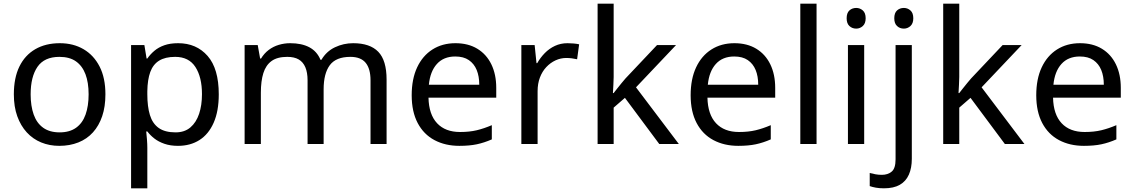

<svg xmlns="http://www.w3.org/2000/svg" viewBox="-20 -780 6142 1040"><path d="M551 -269Q551 -202 533.5 -150.5Q516 -99 483.5 -63Q451 -27 404.5 -8.5Q358 10 301 10Q248 10 203 -8.5Q158 -27 125 -63Q92 -99 73.5 -150.5Q55 -202 55 -269Q55 -358 85 -419.5Q115 -481 171 -513.5Q227 -546 304 -546Q377 -546 432.5 -513.5Q488 -481 519.5 -419.5Q551 -358 551 -269ZM146 -269Q146 -206 162.5 -159.5Q179 -113 214 -88Q249 -63 303 -63Q357 -63 392 -88Q427 -113 443.5 -159.5Q460 -206 460 -269Q460 -333 443 -378Q426 -423 391.5 -447.5Q357 -472 302 -472Q220 -472 183 -418Q146 -364 146 -269Z M945 -546Q1044 -546 1104.5 -477Q1165 -408 1165 -269Q1165 -178 1137.5 -115.5Q1110 -53 1060.5 -21.5Q1011 10 944 10Q903 10 871 -1Q839 -12 816.5 -29.5Q794 -47 778 -68H772Q774 -51 776 -25Q778 1 778 20V240H690V-536H762L774 -463H778Q794 -486 816.5 -505Q839 -524 870.5 -535Q902 -546 945 -546ZM929 -472Q875 -472 842 -451.5Q809 -431 794 -390Q779 -349 778 -286V-269Q778 -203 792 -157Q806 -111 839.5 -87Q873 -63 931 -63Q980 -63 1011.5 -90Q1043 -117 1058.5 -163.5Q1074 -210 1074 -270Q1074 -362 1038.5 -417Q1003 -472 929 -472Z M1893 -546Q1984 -546 2029 -499.5Q2074 -453 2074 -349V0H1987V-345Q1987 -408 1960.5 -440Q1934 -472 1878 -472Q1800 -472 1766.5 -427Q1733 -382 1733 -296V0H1646V-345Q1646 -387 1634 -415.5Q1622 -444 1598 -458Q1574 -472 1536 -472Q1482 -472 1451 -449.5Q1420 -427 1406.5 -384Q1393 -341 1393 -278V0H1305V-536H1376L1389 -463H1394Q1411 -491 1435.5 -509.5Q1460 -528 1490 -537Q1520 -546 1552 -546Q1614 -546 1655.5 -524Q1697 -502 1716 -456H1721Q1748 -502 1794.5 -524Q1841 -546 1893 -546Z M2447 -546Q2516 -546 2565.5 -516Q2615 -486 2641.5 -431.5Q2668 -377 2668 -304V-251H2301Q2303 -160 2347.5 -112.5Q2392 -65 2472 -65Q2523 -65 2562.5 -74.5Q2602 -84 2644 -102V-25Q2603 -7 2563 1.5Q2523 10 2468 10Q2392 10 2333.5 -21Q2275 -52 2242.5 -113.5Q2210 -175 2210 -264Q2210 -352 2239.5 -415Q2269 -478 2322.5 -512Q2376 -546 2447 -546ZM2446 -474Q2383 -474 2346.5 -433.5Q2310 -393 2303 -321H2576Q2576 -367 2562 -401Q2548 -435 2519.5 -454.5Q2491 -474 2446 -474Z M3054 -546Q3069 -546 3086.5 -544.5Q3104 -543 3117 -540L3106 -459Q3093 -462 3077.5 -464Q3062 -466 3048 -466Q3017 -466 2989 -453Q2961 -440 2939 -416.5Q2917 -393 2904.5 -360Q2892 -327 2892 -286V0H2804V-536H2876L2886 -438H2890Q2907 -468 2931 -492.5Q2955 -517 2986 -531.5Q3017 -546 3054 -546Z M3304 -363Q3304 -347 3302.5 -321Q3301 -295 3300 -276H3304Q3310 -284 3322 -299Q3334 -314 3346.5 -329.5Q3359 -345 3368 -355L3539 -536H3642L3425 -307L3657 0H3551L3365 -250L3304 -197V0H3217V-760H3304Z M3958 -546Q4027 -546 4076.5 -516Q4126 -486 4152.5 -431.5Q4179 -377 4179 -304V-251H3812Q3814 -160 3858.5 -112.5Q3903 -65 3983 -65Q4034 -65 4073.5 -74.5Q4113 -84 4155 -102V-25Q4114 -7 4074 1.5Q4034 10 3979 10Q3903 10 3844.5 -21Q3786 -52 3753.5 -113.5Q3721 -175 3721 -264Q3721 -352 3750.5 -415Q3780 -478 3833.5 -512Q3887 -546 3958 -546ZM3957 -474Q3894 -474 3857.5 -433.5Q3821 -393 3814 -321H4087Q4087 -367 4073 -401Q4059 -435 4030.5 -454.5Q4002 -474 3957 -474Z M4403 0H4315V-760H4403Z M4661 -536V0H4573V-536ZM4618 -737Q4638 -737 4653.5 -723.5Q4669 -710 4669 -681Q4669 -653 4653.5 -639Q4638 -625 4618 -625Q4596 -625 4581 -639Q4566 -653 4566 -681Q4566 -710 4581 -723.5Q4596 -737 4618 -737Z M4768 240Q4743 240 4724 236.5Q4705 233 4691 228V157Q4706 161 4722 164Q4738 167 4757 167Q4789 167 4810 149.5Q4831 132 4831 83V-536H4919V80Q4919 130 4903 166Q4887 202 4854 221Q4821 240 4768 240ZM4824 -681Q4824 -710 4839 -723.5Q4854 -737 4876 -737Q4896 -737 4911.5 -723.5Q4927 -710 4927 -681Q4927 -653 4911.5 -639Q4896 -625 4876 -625Q4854 -625 4839 -639Q4824 -653 4824 -681Z M5176 -363Q5176 -347 5174.5 -321Q5173 -295 5172 -276H5176Q5182 -284 5194 -299Q5206 -314 5218.5 -329.5Q5231 -345 5240 -355L5411 -536H5514L5297 -307L5529 0H5423L5237 -250L5176 -197V0H5089V-760H5176Z M5830 -546Q5899 -546 5948.5 -516Q5998 -486 6024.5 -431.5Q6051 -377 6051 -304V-251H5684Q5686 -160 5730.5 -112.5Q5775 -65 5855 -65Q5906 -65 5945.5 -74.5Q5985 -84 6027 -102V-25Q5986 -7 5946 1.5Q5906 10 5851 10Q5775 10 5716.5 -21Q5658 -52 5625.5 -113.5Q5593 -175 5593 -264Q5593 -352 5622.5 -415Q5652 -478 5705.5 -512Q5759 -546 5830 -546ZM5829 -474Q5766 -474 5729.5 -433.5Q5693 -393 5686 -321H5959Q5959 -367 5945 -401Q5931 -435 5902.5 -454.5Q5874 -474 5829 -474Z"/></svg>

Font: Noto Sans Khmer
Style: Regular
Weight: 400
Designer: Danh Hong and the Monotype Design Team
Foundry: Monotype Imaging Inc.
Version: Version 2.003